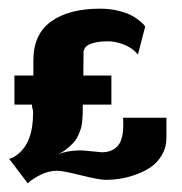

<svg xmlns="http://www.w3.org/2000/svg" viewBox="-20 -415 420 443"><path d="M47.3 5Q57.3 -3.7 75 -12.3Q92.7 -21 112 -21Q124.7 -21 167 -10.5Q209.3 0 224.3 0Q240 0 257.2 -2.7Q274.3 -5.3 293.8 -12.3Q313.3 -19.3 328.5 -29.8Q343.7 -40.3 353.8 -57.8Q364 -75.3 364 -97V-143.3H264L264.3 -133.7Q265 -113.7 261.7 -99.5Q258.3 -85.3 251.2 -77.8Q244 -70.3 235.2 -67Q226.3 -63.7 214.7 -63.7Q212.7 -63.7 199 -65.2Q185.3 -66.7 172.5 -67.7Q159.7 -68.7 142.2 -66.3Q124.7 -64 112 -57.7Q124.3 -63.7 133.8 -71.3Q143.3 -79 149.5 -85.7Q155.7 -92.3 160 -101.8Q164.3 -111.3 166.5 -118Q168.7 -124.7 169.7 -135.5Q170.7 -146.3 170.8 -152.2Q171 -158 171 -169.3Q171 -172.3 171 -173.7H237V-240.7H172.3L172.7 -293Q172.7 -306.7 187.7 -313.2Q202.7 -319.7 228.7 -319.7Q246.3 -319.7 265.8 -312.2Q285.3 -304.7 298.3 -289.3L315 -353.7Q314 -355.3 311.7 -358.2Q309.3 -361 300.5 -368.2Q291.7 -375.3 281 -380.7Q270.3 -386 251.5 -390.5Q232.7 -395 211.3 -395Q139 -395 98 -365.5Q57 -336 57 -276V-240.7H13.3V-173.7H53.7Q54 -168.3 54.5 -165.5Q55 -162.7 55.2 -162.5Q55.3 -162.3 55.7 -162.3Q56.3 -162.3 56.3 -153.7Q56.3 -85.3 19.3 -57.7Q8 -49.3 1 -48.7L44 8ZM1 -48.7Z"/></svg>

Font: Jomhuria
Style: Regular
Weight: 400
Designer: Arabic design by Kourosh Beigpour, Latin design by Eben Sorkin, engineering by Lasse Fister and Khaled Hosney
Version: Version 1.0010